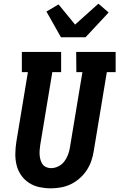

<svg xmlns="http://www.w3.org/2000/svg" viewBox="-20 -1018 650 1046"><path d="M257 8Q225 8 194.5 1.5Q164 -5 138.5 -21.5Q113 -38 95.5 -63Q78 -88 70.5 -118Q63 -148 63.5 -180.5Q64 -213 69 -245L132 -625H99V-735H313V-625H265L199 -227Q197 -213 196 -199.5Q195 -186 196 -172.5Q197 -159 201 -146Q205 -133 212 -123Q219 -113 231.5 -107.5Q244 -102 258 -102Q278 -102 297.5 -111.5Q317 -121 330 -138Q343 -155 350.5 -175Q358 -195 361 -215L429 -625H396L395 -735H610V-625H562L491 -197Q487 -170 478 -143Q469 -116 453 -91.5Q437 -67 414.5 -47Q392 -27 366 -14.5Q340 -2 312 3Q284 8 257 8ZM312 -815 233 -955 299 -994 389 -884 516 -998 572 -950 446 -815Z"/></svg>

Font: Iosevka HT Extrabold Extended
Style: Italic
Weight: 800
Width: 7
Italic angle: -9°
Monospace: yes
Designer: Belleve Invis
Foundry: Belleve Invis
Version: Version 32.3.0; ttfautohint (v1.8.4)